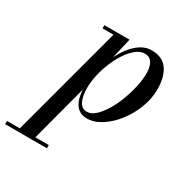

<svg xmlns="http://www.w3.org/2000/svg" viewBox="-264 -614 984 1007"><g transform="rotate(30 228.0 -110.0)"><path d="M-28.5 250 156.5 -440.5H90V-460H242.5L202.5 -289.5L179.5 -209.5L174 -160.5L65.5 250ZM-101 250V230.5H152V250ZM237.5 -20.5Q262 -20.5 286.2 -42.2Q310.5 -64 332.5 -99.8Q354.5 -135.5 371.2 -179.2Q388 -223 398 -267.8Q408 -312.5 408 -351Q408 -391 393.5 -414Q379 -437 349.5 -437Q323.5 -437 298.5 -417.5Q273.5 -398 251.5 -366Q229.5 -334 212.5 -293.8Q195.5 -253.5 185.8 -211Q176 -168.5 176 -129.5Q176 -80 190.8 -50.2Q205.5 -20.5 237.5 -20.5ZM255 10Q219.5 10 198.8 -8.8Q178 -27.5 169.2 -59.2Q160.5 -91 160.5 -129Q160.5 -161 167.2 -198.5Q174 -236 187.2 -274.2Q200.5 -312.5 219 -347.5Q237.5 -382.5 261.2 -410.2Q285 -438 312.5 -454Q340 -470 371.5 -470Q437.5 -470 468.5 -426Q499.5 -382 499.5 -307.5Q499.5 -250 477.8 -193.8Q456 -137.5 420.2 -91.5Q384.5 -45.5 341 -17.8Q297.5 10 255 10Z"/></g></svg>

Font: Bodoni Moda 11pt Medium
Style: Italic
Weight: 500
Italic angle: -13°
Designer: Owen Earl
Foundry: indestructible type
Version: Version 2.004